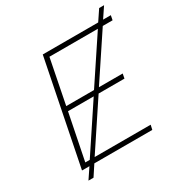

<svg xmlns="http://www.w3.org/2000/svg" viewBox="-192 -910 1058 1119"><g transform="rotate(-30 337.0 -350.0)"><path d="M79 70 126 0H76L216 -700H589L636 -770H669L622 -700H674L668 -669H602L404 -371H564L558 -340H384L179 -31H556L549 0H159L113 70ZM371 -371 569 -669H243L184 -371ZM146 -31 351 -340H178L116 -31Z"/></g></svg>

Font: Montserrat ExtraLight
Style: Italic
Weight: 200
Italic angle: -11.3°
Designer: Julieta Ulanovsky
Foundry: Julieta Ulanovsky
Version: Version 9.000; ttfautohint (v1.8.4.7-5d5b)